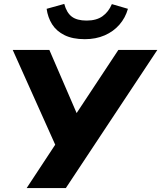

<svg xmlns="http://www.w3.org/2000/svg" viewBox="-20 -960 823 980"><path d="M116 0 276 -243 275 -192 45 -705H232L381 -360H356L584 -705H783L316 0ZM413 -760Q351 -760 309.5 -780.5Q268 -801 246 -836Q224 -871 218 -915L308 -940Q320 -895 346.5 -875Q373 -855 422 -855Q472 -855 503 -877Q534 -899 551 -939L633 -915Q620 -869 589.5 -834Q559 -799 514 -779.5Q469 -760 413 -760Z"/></svg>

Font: Nunito Sans 11pt Black
Style: Italic
Weight: 900
Italic angle: -9°
Version: Version 3.101;gftools[0.9.27]